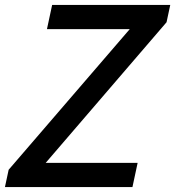

<svg xmlns="http://www.w3.org/2000/svg" viewBox="-66 -757 709 777"><path d="M470 0H-46L-31 -70L459 -639H124L145 -737H623L608 -667L119 -98H491Z"/></svg>

Font: l_WÎeÑOS 500W
Style: Regular
Weight: 500
Designer: R?O
Version: Version 2.00 June 21, 2023